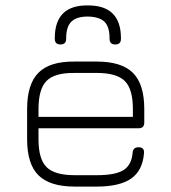

<svg xmlns="http://www.w3.org/2000/svg" viewBox="-20 -688 632 708"><path d="M305 -668Q426 -668 426 -547V-545Q426 -524 405 -524Q384 -524 384 -545V-547Q384 -589 365.5 -607.5Q347 -626 304 -627Q262 -627 243 -608Q224 -589 224 -547V-545Q224 -524 203 -524Q182 -524 182 -545V-547Q182 -670 305 -668ZM255 0Q164 0 122 -41.5Q80 -83 80 -174V-286Q80 -378 122 -420Q164 -462 255 -461H337Q428 -461 470 -419.5Q512 -378 512 -286V-236Q512 -215 491 -215H122V-174Q122 -101 152 -71.5Q182 -42 255 -42H337Q405 -42 435 -60.5Q465 -79 469 -124Q470 -145 491 -145Q513 -145 511 -123Q506 -59 463.5 -29.5Q421 0 337 0ZM255 -419Q182 -420 152 -390Q122 -360 122 -286V-257H470V-286Q470 -360 440 -389.5Q410 -419 337 -419Z"/></svg>

Font: Jura Light
Style: Regular
Weight: 300
Designer: Daniel Johnson, Alexei Vanyashin
Foundry: Daniel Johnson
Version: Version 5.103